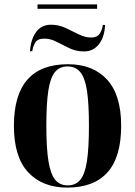

<svg xmlns="http://www.w3.org/2000/svg" viewBox="-20 -840 613 870"><path d="M150 -800V-820H420V-800ZM116 -608Q119 -660 143 -694Q167 -728 211 -728Q246 -728 277 -713.5Q308 -699 336.5 -684.5Q365 -670 393 -670Q420 -670 431.5 -687Q443 -704 446 -727H456Q454 -673 428.5 -640Q403 -607 361 -607Q325 -607 294.5 -621.5Q264 -636 236.5 -650.5Q209 -665 181 -665Q149 -665 139 -646Q129 -627 126 -608ZM285 10Q172 10 107.5 -59.5Q43 -129 43 -270Q43 -549 288 -549Q401 -549 465 -479.5Q529 -410 529 -270Q529 -128 467 -59Q405 10 285 10ZM287 0Q323 0 344 -25.5Q365 -51 374 -110Q383 -169 383 -270Q383 -371 374 -429.5Q365 -488 343.5 -513.5Q322 -539 286 -539Q250 -539 229 -513.5Q208 -488 199 -429.5Q190 -371 190 -270Q190 -169 199.5 -110Q209 -51 230 -25.5Q251 0 287 0Z"/></svg>

Font: Noto Serif Display SemiCondensed
Style: Bold
Weight: 700
Width: 4
Designer: Monotype Design Team
Foundry: Monotype Imaging Inc.
Version: Version 2.009